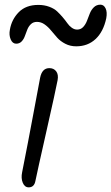

<svg xmlns="http://www.w3.org/2000/svg" viewBox="-20 -828 474 817"><path d="M48.8 -642.1Q33.2 -642.1 25.4 -660.6Q17.6 -679.2 22 -701.2Q29.3 -745.1 59.8 -776.1Q90.3 -807.1 143.1 -807.1Q168.5 -807.1 189.5 -799.3Q210.4 -791.5 222.9 -779.8Q235.4 -768.1 246.8 -754.6Q258.3 -741.2 266.4 -729.5Q274.4 -717.8 285.4 -710Q296.4 -702.1 308.1 -702.1Q323.7 -702.1 334 -713.1Q344.2 -724.1 350.1 -739.5Q356 -754.9 362.1 -770.5Q368.2 -786.1 379.4 -797.1Q390.6 -808.1 407.2 -808.1Q421.9 -808.1 429.4 -792.2Q437 -776.4 432.1 -750Q419.9 -692.9 386.7 -661.9Q353.5 -630.9 304.2 -630.9Q278.8 -630.9 258.1 -641.6Q237.3 -652.3 223.6 -667.5Q210 -682.6 197.5 -698Q185.1 -713.4 169.9 -724.1Q154.8 -734.9 137.2 -734.9Q121.6 -734.9 111.6 -725.3Q101.6 -715.8 96.2 -702.1Q90.8 -688.5 85.9 -674.8Q81.1 -661.1 72 -651.6Q63 -642.1 48.8 -642.1ZM102.1 -30.8Q85 -30.8 76.9 -50.3Q68.8 -69.8 74.2 -95.2Q99.6 -223.1 121.8 -342.8Q144 -462.4 150.9 -498Q159.2 -538.1 189.9 -538.1Q209 -538.1 219.2 -524.4Q229.5 -510.7 225.1 -486.8Q217.3 -445.3 178 -271.5Q138.7 -97.7 130.9 -59.1Q126 -30.8 102.1 -30.8Z"/></svg>

Font: Shantell Sans Bouncy
Style: Italic
Weight: 300
Italic angle: -11.31°
Designer: Stephen Nixon, Anya Danilova, Shantell Martin
Foundry: Arrow Type
Version: Version 1.006;[9816181b4]